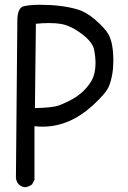

<svg xmlns="http://www.w3.org/2000/svg" viewBox="-20 -782 540 808"><path d="M86 6Q52 2 47 -33L53 -695Q53 -750 81 -756Q109 -762 148 -762Q237 -762 304 -743Q343 -732 383 -697Q423 -662 438 -635Q457 -597 457 -527Q457 -465 438 -418Q425 -388 370 -338Q272 -249 160 -249Q143 -249 125 -251V-25L115 -6Q102 4 86 6ZM127 -327Q203 -329 227 -338Q251 -347 272 -358Q334 -389 365 -442Q382 -472 382 -516Q382 -542 376 -573Q370 -604 326 -638Q282 -672 239 -681Q216 -685 186 -685Q161 -685 131 -682Z"/></svg>

Font: Xiaolai Mono SC
Style: Regular
Weight: 400
Monospace: yes
Designer: LXGW / Nozomi Seto
Version: Version 3.113;September 30, 2024